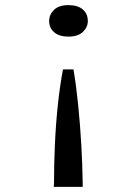

<svg xmlns="http://www.w3.org/2000/svg" viewBox="-20 -560 532 750"><path d="M267 -289Q278 -224 285.5 -148.5Q293 -73 297.5 4.5Q302 82 303 154V170H190L191 154Q191 82 194.5 3.5Q198 -75 206 -150.5Q214 -226 226 -289ZM247 -540Q284 -540 303.5 -523Q323 -506 323 -478Q323 -454 304 -435.5Q285 -417 247 -417Q211 -417 191.5 -434Q172 -451 172 -478Q172 -503 191 -521.5Q210 -540 247 -540Z"/></svg>

Font: Lexend Tera Light
Style: Regular
Weight: 300
Designer: Bonnie Shaver-Troup, Thomas Jockin
Foundry: Lexend
Version: Version 1.007